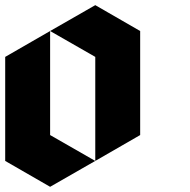

<svg xmlns="http://www.w3.org/2000/svg" viewBox="-20 -719 733 739"><path d="M0 -500Q0 -366.2 0 -99.6Q57.6 -66.4 172.9 0Q231.4 -33.2 346.7 -99.6Q289.1 -132.8 172.9 -199.2Q172.9 -333 172.9 -599.6Q115.2 -566.4 0 -500ZM519.5 -199.2Q519.5 -333 519.5 -599.6Q461.9 -632.8 346.7 -699.2Q289.1 -666 172.9 -599.6Q231.4 -566.4 346.7 -500Q346.7 -366.2 346.7 -99.6Q404.3 -132.8 519.5 -199.2Z"/></svg>

Font: DreiFraktur
Style: Regular
Weight: 400
Designer: JayCobs
Version: Version 1.2